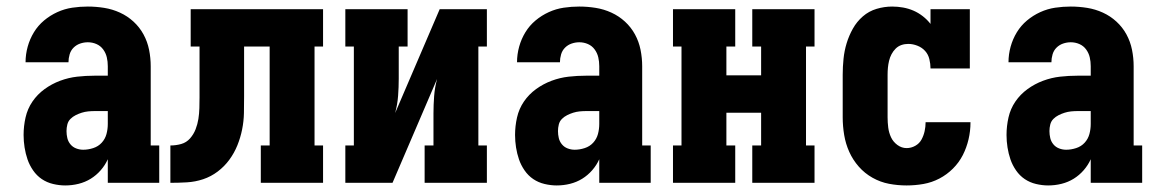

<svg xmlns="http://www.w3.org/2000/svg" viewBox="-20 -558 3540 586"><path d="M179 8Q161 8 142 3.5Q123 -1 107.5 -11.5Q92 -22 81 -38Q70 -54 64 -71.5Q58 -89 55 -108Q52 -127 52 -146Q52 -173 58 -199.5Q64 -226 79 -248Q94 -270 116 -286Q138 -302 163.5 -311.5Q189 -321 215.5 -324Q242 -327 269 -327H309V-356Q309 -370 306 -383Q303 -396 295 -407Q287 -418 274.5 -423.5Q262 -429 248 -429Q236 -429 224.5 -425Q213 -421 204.5 -412.5Q196 -404 192.5 -392Q189 -380 189 -368H58Q58 -392 64.5 -415.5Q71 -439 83.5 -459.5Q96 -480 114.5 -495.5Q133 -511 155 -521Q177 -531 200.5 -534.5Q224 -538 248 -538Q273 -538 298 -534Q323 -530 346 -519.5Q369 -509 387.5 -492Q406 -475 418 -453Q430 -431 435 -406Q440 -381 440 -356V-114H466V0H309V-72Q301 -54 287.5 -38.5Q274 -23 257 -12.5Q240 -2 220 3Q200 8 179 8ZM234 -101Q249 -101 264.5 -106Q280 -111 290.5 -122.5Q301 -134 305 -149Q309 -164 309 -180V-219H269Q259 -219 249 -218Q239 -217 229.5 -214Q220 -211 211 -206.5Q202 -202 195 -195Q188 -188 185.5 -178Q183 -168 183 -158Q183 -147 185.5 -136.5Q188 -126 195 -117.5Q202 -109 212.5 -105Q223 -101 234 -101Z M500 0V-114Q517 -114 533 -118.5Q549 -123 560 -135.5Q571 -148 577 -163.5Q583 -179 585.5 -195Q588 -211 588.5 -228Q589 -245 589 -261V-262Q589 -262 589 -262Q589 -262 589 -262V-263Q589 -263 589 -263Q589 -263 589 -263V-416H562V-530H966V-416H940V-114H966V0H776V-114H803V-416H725V-264Q725 -238 724.5 -213Q724 -188 719 -163Q714 -138 704.5 -114.5Q695 -91 680 -70.5Q665 -50 644.5 -34.5Q624 -19 600 -11Q576 -3 550.5 -1.5Q525 0 500 0Z M1034 0V-114H1060V-416H1034V-530H1224V-416H1197V-318Q1197 -292 1195 -265.5Q1193 -239 1186 -213L1322 -530H1466V-416H1440V-114H1466V0H1276V-114H1303V-212Q1303 -238 1305 -264.5Q1307 -291 1314 -317L1178 0Z M1679 8Q1661 8 1642 3.5Q1623 -1 1607.5 -11.5Q1592 -22 1581 -38Q1570 -54 1564 -71.5Q1558 -89 1555 -108Q1552 -127 1552 -146Q1552 -173 1558 -199.5Q1564 -226 1579 -248Q1594 -270 1616 -286Q1638 -302 1663.5 -311.5Q1689 -321 1715.5 -324Q1742 -327 1769 -327H1809V-356Q1809 -370 1806 -383Q1803 -396 1795 -407Q1787 -418 1774.5 -423.5Q1762 -429 1748 -429Q1736 -429 1724.5 -425Q1713 -421 1704.5 -412.5Q1696 -404 1692.5 -392Q1689 -380 1689 -368H1558Q1558 -392 1564.5 -415.5Q1571 -439 1583.5 -459.5Q1596 -480 1614.5 -495.5Q1633 -511 1655 -521Q1677 -531 1700.5 -534.5Q1724 -538 1748 -538Q1773 -538 1798 -534Q1823 -530 1846 -519.5Q1869 -509 1887.5 -492Q1906 -475 1918 -453Q1930 -431 1935 -406Q1940 -381 1940 -356V-114H1966V0H1809V-72Q1801 -54 1787.5 -38.5Q1774 -23 1757 -12.5Q1740 -2 1720 3Q1700 8 1679 8ZM1734 -101Q1749 -101 1764.5 -106Q1780 -111 1790.5 -122.5Q1801 -134 1805 -149Q1809 -164 1809 -180V-219H1769Q1759 -219 1749 -218Q1739 -217 1729.5 -214Q1720 -211 1711 -206.5Q1702 -202 1695 -195Q1688 -188 1685.5 -178Q1683 -168 1683 -158Q1683 -147 1685.5 -136.5Q1688 -126 1695 -117.5Q1702 -109 1712.5 -105Q1723 -101 1734 -101Z M2034 0V-114H2060V-416H2034V-530H2224V-416H2197V-328H2303V-416H2276V-530H2466V-416H2440V-114H2466V0H2276V-114H2303V-214H2197V-114H2224V0Z M2747 8Q2720 8 2693.5 3Q2667 -2 2643 -15.5Q2619 -29 2601 -49.5Q2583 -70 2572 -94.5Q2561 -119 2556.5 -146Q2552 -173 2552 -200V-330Q2552 -354 2554.5 -378.5Q2557 -403 2564 -426Q2571 -449 2583 -470.5Q2595 -492 2613.5 -508Q2632 -524 2655.5 -531Q2679 -538 2703 -538Q2720 -538 2736.5 -535Q2753 -532 2768 -525.5Q2783 -519 2796.5 -508.5Q2810 -498 2820 -485V-530H2940V-349H2820Q2820 -363 2816.5 -377.5Q2813 -392 2803.5 -402.5Q2794 -413 2780 -418.5Q2766 -424 2752 -424Q2741 -424 2731 -420.5Q2721 -417 2713.5 -409.5Q2706 -402 2701 -392.5Q2696 -383 2693.5 -372.5Q2691 -362 2690 -351.5Q2689 -341 2689 -330V-200Q2689 -184 2691 -168.5Q2693 -153 2699.5 -139Q2706 -125 2719 -115.5Q2732 -106 2747 -106Q2761 -106 2773.5 -113Q2786 -120 2792.5 -132Q2799 -144 2802 -157.5Q2805 -171 2805 -185Q2805 -185 2805 -185Q2805 -185 2805 -185H2942Q2942 -185 2942 -184.5Q2942 -184 2942 -184Q2942 -158 2936 -132.5Q2930 -107 2918.5 -84.5Q2907 -62 2888.5 -43.5Q2870 -25 2847 -13Q2824 -1 2798.5 3.5Q2773 8 2747 8Z M3179 8Q3161 8 3142 3.5Q3123 -1 3107.5 -11.5Q3092 -22 3081 -38Q3070 -54 3064 -71.5Q3058 -89 3055 -108Q3052 -127 3052 -146Q3052 -173 3058 -199.5Q3064 -226 3079 -248Q3094 -270 3116 -286Q3138 -302 3163.5 -311.5Q3189 -321 3215.5 -324Q3242 -327 3269 -327H3309V-356Q3309 -370 3306 -383Q3303 -396 3295 -407Q3287 -418 3274.5 -423.5Q3262 -429 3248 -429Q3236 -429 3224.5 -425Q3213 -421 3204.5 -412.5Q3196 -404 3192.5 -392Q3189 -380 3189 -368H3058Q3058 -392 3064.5 -415.5Q3071 -439 3083.5 -459.5Q3096 -480 3114.5 -495.5Q3133 -511 3155 -521Q3177 -531 3200.5 -534.5Q3224 -538 3248 -538Q3273 -538 3298 -534Q3323 -530 3346 -519.5Q3369 -509 3387.5 -492Q3406 -475 3418 -453Q3430 -431 3435 -406Q3440 -381 3440 -356V-114H3466V0H3309V-72Q3301 -54 3287.5 -38.5Q3274 -23 3257 -12.5Q3240 -2 3220 3Q3200 8 3179 8ZM3234 -101Q3249 -101 3264.5 -106Q3280 -111 3290.5 -122.5Q3301 -134 3305 -149Q3309 -164 3309 -180V-219H3269Q3259 -219 3249 -218Q3239 -217 3229.5 -214Q3220 -211 3211 -206.5Q3202 -202 3195 -195Q3188 -188 3185.5 -178Q3183 -168 3183 -158Q3183 -147 3185.5 -136.5Q3188 -126 3195 -117.5Q3202 -109 3212.5 -105Q3223 -101 3234 -101Z"/></svg>

Font: Iosevka Slab Heavy
Style: Regular
Weight: 900
Monospace: yes
Designer: Belleve Invis
Foundry: Belleve Invis
Version: Version 11.1.0; ttfautohint (v1.8.3)